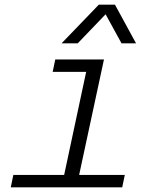

<svg xmlns="http://www.w3.org/2000/svg" viewBox="-20 -800 690 820"><path d="M37 -53H254L348 -493H205L216 -546H424L318 -53H513L502 0H26ZM402 -780H471L561 -615H499L431 -739L312 -615H243Z"/></svg>

Font: Azeret Mono Light
Style: Italic
Weight: 300
Italic angle: -12°
Designer: Martin Vácha
Foundry: Displaay
Version: Version 1.000; Glyphs 3.0.3, build 3074